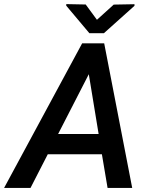

<svg xmlns="http://www.w3.org/2000/svg" viewBox="-65 -924 735 944"><path d="M436 -165.5H169.9L85 0H-44.9L338.9 -710.9H447.3L585 0H463.9ZM220.7 -265.1H419.9L371.6 -559.1ZM411.6 -826.7 494.1 -901.4 596.2 -903.3V-895.5L445.8 -760.7H374.5L260.7 -896V-903.8L356.4 -901.9Z"/></svg>

Font: Roboto Medium
Style: Italic
Weight: 500
Italic angle: -12°
Designer: Google
Version: Version 2.134; 2016